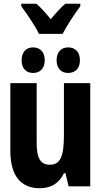

<svg xmlns="http://www.w3.org/2000/svg" viewBox="-20 -991 540 1021"><path d="M187 -811H313C334 -853 379 -920 407 -958V-971H327C301 -948 280 -925 250 -889C222 -923 197 -951 174 -971H93V-958C122 -919 169 -850 187 -811ZM342 -603C381 -603 405 -628 405 -670C405 -714 381 -739 342 -739C306 -739 281 -715 281 -670C281 -627 306 -603 342 -603ZM156 -603C193 -603 218 -628 218 -670C218 -714 193 -739 156 -739C120 -739 95 -715 95 -670C95 -626 120 -603 156 -603ZM191 10C252 10 295 -17 320 -70H328L345 0H460V-549H320V-275C320 -161 302 -115 245 -115C194 -115 175 -152 175 -230V-549H35V-189C35 -53 94 10 191 10Z"/></svg>

Font: Noto Sans Mono ExtraCondensed ExtraBold
Style: Regular
Weight: 800
Width: 2
Designer: Monotype Design Team
Foundry: Monotype Imaging Inc.
Version: Version 2.014